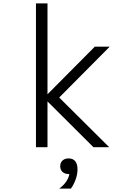

<svg xmlns="http://www.w3.org/2000/svg" viewBox="-20 -868 740 1132"><path d="M531 0 239 -291 539 -593H627L329 -293L624 0ZM192 0V-848H260V0ZM384 158Q362 158 348.5 145.5Q335 133 335 112Q335 91 348.5 78.5Q362 66 384 66Q406 66 419.5 78.5Q433 91 433 112Q433 133 420 145.5Q407 158 384 158ZM329 244Q357 224 373 198.5Q389 173 389 152L384 66Q411 66 424 83Q437 100 437 131Q437 159 426 190Q415 221 398 244Z"/></svg>

Font: Martian Mono SemiExpanded ExtraLight
Style: Regular
Weight: 250
Monospace: yes
Version: Version 0.930